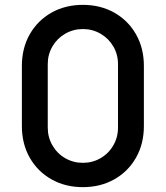

<svg xmlns="http://www.w3.org/2000/svg" viewBox="-20 -755 682 790"><path d="M70 -236V-484Q70 -556.5 102.2 -613.5Q134.5 -670.5 191.5 -702.8Q248.5 -735 321 -735Q393.5 -735 450.5 -702.8Q507.5 -670.5 539.8 -613.5Q572 -556.5 572 -484V-236Q572 -163.5 539.8 -106.5Q507.5 -49.5 450.5 -17.2Q393.5 15 321 15Q248.5 15 191.5 -17.2Q134.5 -49.5 102.2 -106.5Q70 -163.5 70 -236ZM465.5 -229.5V-491.5Q465.5 -531 446.2 -564Q427 -597 393.8 -616.2Q360.5 -635.5 321 -635.5Q281.5 -635.5 248.2 -616.2Q215 -597 195.8 -564Q176.5 -531 176.5 -491.5V-229.5Q176.5 -190 195.8 -156.8Q215 -123.5 248.2 -104.2Q281.5 -85 321 -85Q360.5 -85 393.8 -104.2Q427 -123.5 446.2 -156.8Q465.5 -190 465.5 -229.5Z"/></svg>

Font: Manrope KiralyPet SmBd KiralyPet
Style: Regular
Weight: 600
Designer: Mikhail Sharanda
Foundry: Mikhail Sharanda
Version: Version 4.502